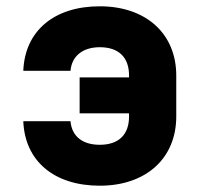

<svg xmlns="http://www.w3.org/2000/svg" viewBox="-20 -580 640 610"><path d="M297 10C444 10 540 -77 540 -210V-340C540 -473 444 -560 297 -560C152 -560 59 -482 54 -355H204C208 -402 243 -430 297 -430C357 -430 390 -398 390 -340V-334H233V-220H390V-210C390 -152 357 -120 297 -120C242 -120 208 -147 204 -195H54C59 -68 152 10 297 10Z"/></svg>

Font: Tekne LDO ExtraBold
Style: Regular
Weight: 800
Monospace: yes
Designer: Alessio Laiso, Mario Rullo, Paolo Rosset
Foundry: Alessio Laiso
Version: Version 1.000;hotconv 1.0.109;makeotfexe 2.5.65596